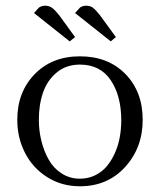

<svg xmlns="http://www.w3.org/2000/svg" viewBox="-20 -651 563 678"><path d="M41 -228Q41 -325.7 102.3 -388.9Q163.6 -452.1 262.2 -452.1Q361.8 -452.1 422.9 -389.6Q483.9 -327.1 483.9 -228Q483.9 -129.4 421.9 -61.3Q359.9 6.8 262.2 6.8Q198.2 6.8 147.2 -25.1Q96.2 -57.1 68.6 -110.6Q41 -164.1 41 -228ZM100.1 -605 117.2 -624Q127 -630.9 139.2 -630.9Q153.3 -630.9 163.6 -623.5Q173.8 -616.2 189 -597.2L245.1 -520L226.1 -504.9ZM117.2 -228Q117.2 -189.5 126.2 -153.1Q135.3 -116.7 152.3 -86.7Q169.4 -56.6 198 -38.3Q226.6 -20 262.2 -20Q291.5 -20 315.9 -32Q340.3 -43.9 356.9 -63.7Q373.5 -83.5 385.5 -110.1Q397.5 -136.7 402.8 -166Q408.2 -195.3 408.2 -226.1Q408.2 -312.5 371.1 -367.7Q334 -422.9 262.2 -422.9Q214.4 -422.9 180.9 -395.5Q147.5 -368.2 132.3 -325.2Q117.2 -282.2 117.2 -228ZM245.1 -605 262.2 -624Q272 -630.9 284.2 -630.9Q298.3 -630.9 307.9 -623.8Q317.4 -616.7 333 -597.2L389.2 -520L371.1 -504.9Z"/></svg>

Font: Dehuti
Style: Book
Weight: 400
Version: Version 1.2